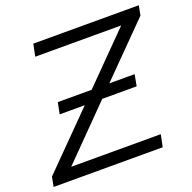

<svg xmlns="http://www.w3.org/2000/svg" viewBox="-132 -825 951 949"><g transform="rotate(-20 343.5 -350.0)"><path d="M-8 0 2 -51 275 -327H143L155 -387H333L579 -636H127L140 -700H695L685 -649L426 -387H559L548 -327H367L108 -64H579L566 0Z"/></g></svg>

Font: Montserrat
Style: Italic
Weight: 400
Italic angle: -11.3°
Designer: Julieta Ulanovsky
Foundry: Julieta Ulanovsky
Version: Version 9.000; ttfautohint (v1.8.4.7-5d5b)